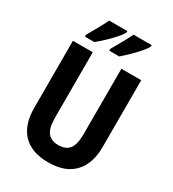

<svg xmlns="http://www.w3.org/2000/svg" viewBox="-222 -1052 1063 1181"><g transform="rotate(30 310.0 -461.5)"><path d="M553 -240Q553 -121 491 -55.5Q429 10 309 10Q191 10 129.5 -53.5Q68 -117 68 -239V-714H209V-249Q209 -175 234.5 -144Q260 -113 310 -113Q363 -113 387.5 -144.5Q412 -176 412 -250V-714H553ZM501 -924Q492 -904 467.5 -876Q443 -848 414 -820Q385 -792 363 -773H292V-786Q316 -827 338.5 -868Q361 -909 372 -933H501ZM328 -924Q318 -903 294 -876Q270 -849 241 -821.5Q212 -794 186 -773H119V-786Q143 -828 165.5 -868.5Q188 -909 199 -933H328Z"/></g></svg>

Font: Noto Sans Arabic Cond
Style: Bold
Weight: 700
Width: 3
Designer: Monotype Design Team, Nadine Chahine, Nizar Qandah and Khaled Hosny
Foundry: Monotype Imaging Inc.
Version: Version 2.012; ttfautohint (v1.8.4.7-5d5b)